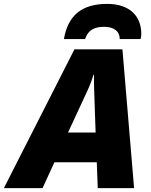

<svg xmlns="http://www.w3.org/2000/svg" viewBox="-79 -968 776 988"><path d="M250 -767H359C376 -819 415 -830 457 -830C505 -830 537 -809 537 -767H644C646 -772 648 -782 648 -794C648 -888 585 -948 473 -948C338 -948 270 -885 250 -767ZM-59 0H140L201 -133H419L424 0H611L551 -714H304ZM271 -286 368 -495C382 -525 393 -553 402 -583H405C404 -555 405 -523 406 -491L413 -286Z"/></svg>

Font: Noto Sans UI Black
Style: Italic
Weight: 900
Italic angle: -372°
Designer: Monotype Design Team
Foundry: Monotype Imaging Inc.
Version: Version 1.901